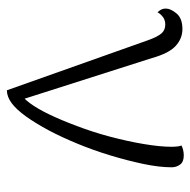

<svg xmlns="http://www.w3.org/2000/svg" viewBox="-18 -542 566 571"><g transform="rotate(90 265.5 -257.0)"><path d="M249 6 100 -414Q90 -442 80 -453.5Q70 -465 54 -465Q40 -465 31 -458Q22 -451 17 -442Q13 -446 9.5 -452Q6 -458 6 -467Q6 -481 20.5 -498.5Q35 -516 67 -516Q95 -516 117 -496Q139 -476 153 -426L279 -31L256 -35Q270 -39 287 -62Q304 -85 321 -120.5Q338 -156 354 -199Q373 -248 387 -301Q401 -354 409 -402Q417 -450 417 -483Q417 -493 416 -501.5Q415 -510 413 -513Q418 -516 426 -518Q434 -520 443 -520Q462 -520 470 -509Q478 -498 478 -484Q478 -447 468 -399.5Q458 -352 442.5 -301Q427 -250 407.5 -203Q388 -156 369 -120Q347 -79 326.5 -50.5Q306 -22 287 -8Q268 6 249 6Z"/></g></svg>

Font: Arima Light
Style: Regular
Weight: 300
Designer: Joana Correia and Natanael Gama
Foundry: NDISCOVER
Version: Version 1.101;gftools[0.9.23]